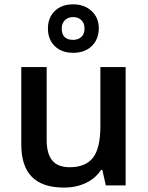

<svg xmlns="http://www.w3.org/2000/svg" viewBox="-20 -846 675 876"><path d="M77.1 0ZM462.9 0 446.8 -70.8H440.9Q417 -33.2 372.8 -11.7Q328.6 9.8 272 9.8Q173.8 9.8 125.5 -39.1Q77.1 -87.9 77.1 -187V-540H192.9V-207Q192.9 -145 218.3 -114Q243.7 -83 297.9 -83Q370.1 -83 404.1 -126.2Q438 -169.4 438 -271V-540H553.2V0ZM430.7 -716.8Q430.7 -667 398.7 -636Q366.7 -605 314 -605Q261.2 -605 230 -635.5Q198.7 -666 198.7 -715.8Q198.7 -765.1 229.7 -795.7Q260.7 -826.2 314 -826.2Q364.7 -826.2 397.7 -795.9Q430.7 -765.6 430.7 -716.8ZM365.7 -715.8Q365.7 -740.2 351.1 -754.2Q336.4 -768.1 314 -768.1Q291 -768.1 276.4 -754.2Q261.7 -740.2 261.7 -715.8Q261.7 -664.1 314 -664.1Q336.4 -664.1 351.1 -677.5Q365.7 -690.9 365.7 -715.8Z"/></svg>

Font: Open Sans Semibold
Style: Regular
Weight: 600
Foundry: Ascender Corporation
Version: Version 1.10; ttfautohint (v1.5.65-e2d9)